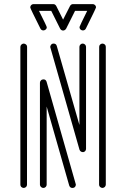

<svg xmlns="http://www.w3.org/2000/svg" viewBox="-20 -928 623 948"><path d="M337.4 0Q326.2 0 321.8 -11.7L210.4 -401.9V-16.1Q210.4 -9.8 205.6 -4.9Q200.7 0 193.8 0Q187.5 0 182.4 -4.9Q177.2 -9.8 177.2 -16.1V-519.5Q177.2 -525.9 182.1 -531Q187 -536.1 194.8 -536.1Q206.1 -536.1 210 -524.4Q354.5 -19.5 354.5 -17.1Q354.5 -12.2 352.1 -7.8Q347.7 0 337.4 0ZM485.8 0Q479 -0.5 474.1 -4.9Q469.2 -9.3 469.2 -16.1L469.7 -696.8Q469.7 -703.6 474.4 -708Q479 -712.4 485.8 -712.9Q493.2 -712.4 497.8 -708Q502.4 -703.6 502.4 -696.8V-16.1Q502 -9.3 497.3 -4.9Q492.7 -0.5 485.8 0ZM97.2 0Q89.8 -0.5 85.2 -4.9Q80.6 -9.3 80.6 -16.1V-696.8Q81.1 -703.6 85.7 -708Q90.3 -712.4 97.2 -712.9Q104 -712.4 108.9 -708Q113.8 -703.6 113.8 -696.8L113.3 -16.1Q113.3 -9.3 108.6 -4.9Q104 -0.5 97.2 0ZM390.6 -176.8Q377.4 -176.8 372.6 -188.5Q228 -693.4 228 -695.8Q228 -700.7 231 -705.1Q235.4 -712.9 244.6 -712.9Q256.8 -712.9 260.3 -701.2L372.1 -311V-696.8Q372.1 -703.1 377 -708Q381.8 -712.9 388.2 -712.9Q395 -712.9 399.9 -708Q404.8 -703.1 404.8 -696.8V-193.4Q404.8 -187 400.9 -182.4Q397 -177.7 390.6 -176.8ZM291.5 -777.3Q282.2 -777.3 276.9 -786.6L232.9 -874.5H172.4Q210.9 -797.9 210.9 -793.9Q210.9 -784.2 201.7 -779.8Q197.8 -777.8 194.3 -777.8Q184.6 -777.8 179.7 -786.6Q129.4 -886.7 129.4 -891.1Q129.4 -895.5 131.8 -899.9Q137.2 -907.7 146 -907.7H243.2Q252.4 -907.7 257.8 -898.4L291.5 -831.1L325.7 -898.4Q331.1 -907.7 340.3 -907.7H437.5Q445.8 -907.7 451.7 -899.9Q454.1 -896 454.1 -891.6Q454.1 -887.7 403.8 -786.6Q398.9 -777.8 389.2 -777.8Q385.3 -777.8 381.3 -779.8Q372.6 -784.2 372.6 -794.9Q372.6 -797.9 410.6 -874.5H350.6L306.6 -786.6Q300.8 -777.3 291.5 -777.3Z"/></svg>

Font: Neon Sans
Style: Regular
Weight: 400
Designer: GGBot
Version: 0.80